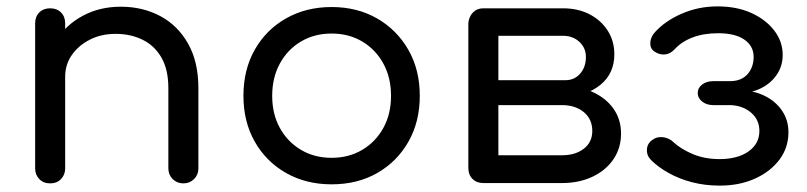

<svg xmlns="http://www.w3.org/2000/svg" viewBox="-20 -573 2525 601"><path d="M554 1Q534 1 520.5 -12.5Q507 -26 507 -46V-297Q507 -355 485.5 -392.5Q464 -430 426.5 -448.5Q389 -467 342 -467Q297 -467 261.5 -449Q226 -431 205 -401Q184 -371 184 -333H123Q124 -396 155 -445.5Q186 -495 239 -523.5Q292 -552 358 -552Q427 -552 482 -522.5Q537 -493 569 -436Q601 -379 601 -297V-46Q601 -26 587.5 -12.5Q574 1 554 1ZM137 1Q116 1 103 -12.5Q90 -26 90 -46V-500Q90 -521 103 -534Q116 -547 137 -547Q158 -547 171 -534Q184 -521 184 -500V-46Q184 -26 171 -12.5Q158 1 137 1Z M1018 4Q938 4 875.5 -31.5Q813 -67 777.5 -129.5Q742 -192 742 -273Q742 -355 777.5 -417.5Q813 -480 875.5 -515.5Q938 -551 1018 -551Q1098 -551 1160 -515.5Q1222 -480 1258 -417.5Q1294 -355 1294 -273Q1294 -192 1258.5 -129.5Q1223 -67 1161 -31.5Q1099 4 1018 4ZM1018 -79Q1072 -79 1114 -104Q1156 -129 1180 -172.5Q1204 -216 1204 -273Q1204 -330 1180 -374Q1156 -418 1114 -443Q1072 -468 1018 -468Q964 -468 922 -443Q880 -418 856 -374Q832 -330 832 -273Q832 -216 856 -172.5Q880 -129 922 -104Q964 -79 1018 -79Z M1493 0Q1472 0 1459 -13Q1446 -26 1446 -47V-501Q1448 -521 1460.5 -534Q1473 -547 1493 -547Q1514 -547 1527 -534Q1540 -521 1540 -500V-322H1739V-304Q1793 -304 1835 -285Q1877 -266 1900.5 -232.5Q1924 -199 1924 -155Q1924 -110 1900.5 -75Q1877 -40 1835 -20Q1793 0 1739 0ZM1540 -87H1739Q1781 -87 1807.5 -107.5Q1834 -128 1834 -163Q1834 -200 1807.5 -222Q1781 -244 1739 -244H1540ZM1654 -272V-322H1750Q1778 -322 1796 -342.5Q1814 -363 1814 -395Q1814 -423 1793.5 -442Q1773 -461 1742 -461H1494V-547H1742Q1789 -547 1825 -528.5Q1861 -510 1882 -477.5Q1903 -445 1903 -403Q1903 -343 1859.5 -307.5Q1816 -272 1750 -272Z M2233 8Q2187 8 2146.5 -2.5Q2106 -13 2073 -31.5Q2040 -50 2018 -72Q2004 -86 2005 -105Q2006 -124 2022 -135Q2036 -146 2055.5 -143.5Q2075 -141 2088 -128Q2112 -106 2149 -90.5Q2186 -75 2232 -75Q2289 -75 2323 -99Q2357 -123 2357 -163Q2357 -198 2331.5 -220Q2306 -242 2268 -244H2213Q2192 -244 2178 -255Q2164 -266 2164 -282Q2164 -298 2178 -308.5Q2192 -319 2213 -319H2268Q2302 -320 2320.5 -341.5Q2339 -363 2339 -395Q2339 -429 2310 -449Q2281 -469 2228 -469Q2183 -469 2148.5 -456Q2114 -443 2092 -419Q2078 -404 2061 -402.5Q2044 -401 2028 -412Q2015 -421 2015.5 -438.5Q2016 -456 2029 -471Q2061 -507 2113.5 -530Q2166 -553 2226 -553Q2286 -553 2331.5 -532.5Q2377 -512 2403.5 -477.5Q2430 -443 2430 -401Q2430 -367 2412 -340Q2394 -313 2363.5 -297.5Q2333 -282 2297 -281V-290Q2339 -290 2373.5 -273Q2408 -256 2428 -226.5Q2448 -197 2448 -159Q2448 -111 2420 -73.5Q2392 -36 2343.5 -14Q2295 8 2233 8Z"/></svg>

Font: Comfortaa SemiBold
Style: Regular
Weight: 600
Designer: Johan Aakerlund
Foundry: Johan Aakerlund
Version: Version 3.104; ttfautohint (v1.8.1.43-b0c9)